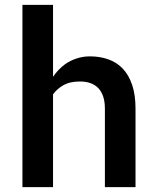

<svg xmlns="http://www.w3.org/2000/svg" viewBox="-20 -770 640 790"><path d="M198.2 -454.1V-750H72.3V0H198.2V-381.8Q206.5 -393.1 216.8 -402.3Q227.1 -411.6 239.3 -418.5Q253.4 -426.8 270.3 -430.7Q287.1 -434.6 306.6 -434.6Q331.1 -435.1 350.6 -428.5Q370.1 -421.9 383.8 -408.2Q397 -394.5 404.3 -373.5Q411.6 -352.5 411.6 -323.2V0H537.6V-322.3Q537.6 -379.4 523.9 -420.2Q510.3 -460.9 485.4 -487.3Q460.9 -513.2 426.3 -525.6Q391.6 -538.1 350.1 -538.1Q321.3 -538.1 295.4 -529.5Q269.5 -521 248 -505.9Q233.9 -495.6 221.4 -482.7Q209 -469.7 198.2 -454.1Z"/></svg>

Font: Roboto Mono SemiBold
Style: Regular
Weight: 600
Monospace: yes
Designer: Google
Version: Version 3.000